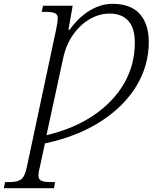

<svg xmlns="http://www.w3.org/2000/svg" viewBox="-89 -744 816 1004"><path d="M-69 240 -62 208H-36Q0 208 20 195Q40 182 51 131L205 -592Q209 -610 211 -625Q213 -640 213 -649Q213 -669 197 -675.5Q181 -682 146 -682H129L136 -714H291L269 -588H275Q322 -654 380.5 -689Q439 -724 499 -724Q594 -724 641.5 -671.5Q689 -619 689 -524Q689 -402 625 -295.5Q561 -189 439.5 -110Q318 -31 146 6L119 131Q116 143 114 154Q112 165 112 172Q112 195 128 201.5Q144 208 173 208H199L193 240ZM154 -37Q297 -71 400.5 -141Q504 -211 560 -308Q616 -405 616 -521Q616 -598 581.5 -635.5Q547 -673 485 -673Q429 -673 378.5 -643Q328 -613 291.5 -560Q255 -507 241 -438Z"/></svg>

Font: Noto Serif Light
Style: Italic
Weight: 300
Italic angle: -12°
Designer: Monotype Design Team
Foundry: Monotype Imaging Inc.
Version: Version 2.013